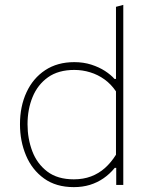

<svg xmlns="http://www.w3.org/2000/svg" viewBox="-20 -759 612 788"><path d="M283 9Q210 9 160.8 -26.5Q111.5 -62 86.8 -120.8Q62 -179.5 62 -249Q62 -322.5 88.8 -380.2Q115.5 -438 165.5 -471Q215.5 -504 285 -504Q322.5 -504 354.5 -493.8Q386.5 -483.5 410.8 -467.8Q435 -452 450 -435H456V-494Q456 -558 456 -617.5Q456 -677 456 -731L486 -739Q486 -677.5 486 -617.8Q486 -558 486 -494V-221Q486 -160.5 486 -108.5Q486 -56.5 486 0H457V-70H451Q430 -44.5 404.5 -27Q379 -9.5 348.8 -0.2Q318.5 9 283 9ZM283 -23Q322 -23 353.8 -35Q385.5 -47 410.8 -69.5Q436 -92 456 -124V-384Q436 -413.5 409 -433Q382 -452.5 350.2 -462.2Q318.5 -472 285 -472Q219.5 -472 177 -441.8Q134.5 -411.5 113.8 -361Q93 -310.5 93 -249Q93 -190 112.5 -138.5Q132 -87 174 -55Q216 -23 283 -23Z"/></svg>

Font: Commissioner Thin Thin
Style: Regular
Weight: 250
Version: Version 1.000